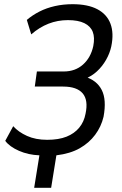

<svg xmlns="http://www.w3.org/2000/svg" viewBox="-20 -734 582 916"><path d="M143 162 168 7Q115 5 70.5 -14.5Q26 -34 5 -62L43 -132Q68 -104 109 -85.5Q150 -67 205 -67Q260 -67 297.5 -82Q335 -97 358 -125Q381 -153 388 -191Q402 -256 374.5 -288.5Q347 -321 281 -321H146L156 -393H284Q339 -393 376 -426Q413 -459 425 -514Q433 -555 422.5 -582Q412 -609 382.5 -623.5Q353 -638 304 -638Q255 -638 211.5 -621Q168 -604 129 -570L108 -639Q135 -662 168.5 -679Q202 -696 242 -705Q282 -714 326 -714Q399 -714 444.5 -690Q490 -666 507 -621Q524 -576 511 -513Q504 -480 486 -448.5Q468 -417 442.5 -393.5Q417 -370 385 -358V-368Q442 -351 465.5 -304.5Q489 -258 474 -177Q463 -130 434 -91Q405 -52 360 -26.5Q315 -1 249 7L224 162Z"/></svg>

Font: Nunito Sans 10pt Condensed Medium
Style: Italic
Weight: 500
Width: 3
Italic angle: -9°
Designer: Vernon Adams
Foundry: Vernon Adams
Version: Version 3.101;gftools[0.9.27]